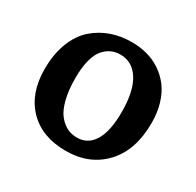

<svg xmlns="http://www.w3.org/2000/svg" viewBox="-123 -662 830 813"><g transform="rotate(30 292.0 -255.5)"><path d="M289.1 14.2Q172.4 14.2 105.7 -54.9Q39.1 -124 39.1 -241.2Q39.1 -314.9 60.8 -370.8Q82.5 -426.8 120.1 -459.7Q157.7 -492.7 203.9 -508.8Q250 -524.9 303.2 -524.9Q342.3 -524.9 377.9 -515.4Q413.6 -505.9 444.3 -485.4Q475.1 -464.8 497.6 -435.3Q520 -405.8 533 -363.5Q545.9 -321.3 545.9 -270Q545.9 -136.2 475.1 -61Q404.3 14.2 289.1 14.2ZM301.8 -58.1Q355.5 -58.1 384.3 -105.7Q413.1 -153.3 413.1 -246.1Q413.1 -348.6 379.4 -401.9Q345.7 -455.1 287.1 -455.1Q264.2 -455.1 244.6 -446.5Q225.1 -438 207.8 -418.7Q190.4 -399.4 180.7 -362.5Q170.9 -325.7 170.9 -274.9Q170.9 -214.4 182.1 -170.4Q193.4 -126.5 212.6 -103Q231.9 -79.6 253.9 -68.8Q275.9 -58.1 301.8 -58.1Z"/></g></svg>

Font: Literata Book SemiBold
Style: Regular
Weight: 600
Designer: Latin by Veronika Burian and Jose Scaglione. Greek by Irene Vlachou. Cyrillic by Vera Evstafieva
Foundry: TypeTogether
Version: Version 2.003;PS 002.003;hotconv 1.0.88;makeotf.lib2.5.64775